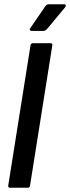

<svg xmlns="http://www.w3.org/2000/svg" viewBox="-20 -887 331 907"><path d="M28 0Q17 0 19 -11L124 -672Q126 -683 135 -683H218Q229 -683 227 -672L122 -11Q121 0 111 0ZM129 -741Q123 -741 121 -745Q119 -749 123 -754L193 -856Q200 -867 211 -867H283Q289 -867 290.5 -862.5Q292 -858 288 -853L204 -752Q199 -746 194.5 -743.5Q190 -741 184 -741Z"/></svg>

Font: Sofia Sans Condensed
Style: Bold Italic
Weight: 700
Italic angle: -9°
Version: Version 4.100